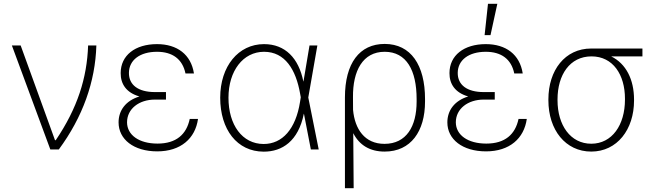

<svg xmlns="http://www.w3.org/2000/svg" viewBox="-20 -784 3445 1007"><path d="M244 0H288.4C414.1 -170.5 479.8 -355.1 485.4 -545.5H442.1C436.4 -375.4 386.4 -217 272.4 -48.7H268.5L88.4 -545.5H42.3Z M850.5 -290.1V-301.1H792.6C704.2 -301.1 655.5 -339.1 656.2 -402.3C657 -469.1 714.1 -512.4 803.3 -512.4C884.2 -512.4 937.1 -474.4 952.8 -398.8H997.2C981.9 -497.9 909.4 -552.6 803.3 -552.6C688.9 -552.6 612.9 -493.6 612.9 -400.6C612.6 -343.8 642 -297.9 711.3 -278.1C638.5 -255.7 601.9 -204.2 601.9 -142C601.9 -53.6 680.8 9.9 804.7 9.9C928.3 9.9 1004.3 -58.2 1018.5 -160.2H975.1C958.1 -79.5 904.8 -30.9 806.1 -30.9C708.8 -30.9 646.7 -76 646.3 -142.4C646.3 -213.4 709.5 -261.7 792.6 -261.7H850.5Z M1362.9 11.4C1460.2 11.7 1544.7 -44 1573.5 -187.1H1574.2L1610.4 0H1651.6L1596.9 -272.7L1644.5 -545.5H1603.3L1571.7 -356.9H1571C1546.5 -479 1475.9 -552.6 1364.7 -552.6C1230.1 -552.6 1134.9 -436.1 1134.9 -271.7C1134.9 -104.4 1223.4 11 1362.9 11.4ZM1557.5 -273.8 1553.6 -249.6C1531.2 -107.2 1460.9 -28.8 1362.9 -28.8C1250.7 -28.8 1178.3 -128.9 1178.3 -271.3C1178.3 -412.6 1255.3 -512.4 1364.7 -512.4C1475.1 -512.4 1532 -418.7 1554 -293Z M1789.1 203.1H1834.9L1832.7 -85.6C1864.7 -23.1 1919.4 11 1997.5 11C2134.9 11 2209.2 -95.5 2209.2 -251.1V-264.6C2209.2 -442.1 2135.3 -553.6 1997.5 -553.6C1865.4 -553.6 1789.1 -452.1 1789.1 -273.1ZM1831.7 -207.7 1831.3 -273.8C1829.9 -413 1882.8 -512.4 1997.5 -512.4C2111.9 -512.4 2165.1 -415.1 2165.1 -264.6V-251.1C2165.1 -121.1 2111.5 -29.5 1996.4 -29.5C1892.8 -29.5 1840.9 -106.9 1831.7 -207.7Z M2574.9 -290.1V-301.1H2517C2428.6 -301.1 2380 -339.1 2380.7 -402.3C2381.4 -469.1 2438.6 -512.4 2527.7 -512.4C2608.7 -512.4 2661.6 -474.4 2677.2 -398.8H2721.6C2706.3 -497.9 2633.9 -552.6 2527.7 -552.6C2413.4 -552.6 2337.4 -493.6 2337.4 -400.6C2337 -343.8 2366.5 -297.9 2435.7 -278.1C2362.9 -255.7 2326.3 -204.2 2326.3 -142C2326.3 -53.6 2405.2 9.9 2529.1 9.9C2652.7 9.9 2728.7 -58.2 2742.9 -160.2H2699.6C2682.5 -79.5 2629.3 -30.9 2530.5 -30.9C2433.2 -30.9 2371.1 -76 2370.7 -142.4C2370.7 -213.4 2433.9 -261.7 2517 -261.7H2574.9ZM2521.7 -599.8H2552.6L2588.4 -764.2H2539.4Z M2856.2 -258.2C2856.2 -102.6 2946 11 3081 11C3216.6 11 3305.4 -104.8 3305.4 -256.7V-261.4C3305.4 -366.8 3263.8 -449.9 3185.4 -488.3H3349.4V-529.5H3080.6C2943.2 -529.5 2856.2 -415.5 2856.2 -262.8ZM2904.1 -262.8C2904.1 -391 2968.4 -488.3 3082.4 -488.3C3195.3 -488.3 3257.8 -391.7 3257.8 -266.7V-261.4C3257.8 -128.6 3190.3 -30.2 3081 -30.2C2971.6 -30.2 2904.1 -128.2 2904.1 -258.2Z"/></svg>

Font: Karasuma Gothic
Style: Thin
Weight: 200
Designer: Rasmus Andersson / Ryoko Ishizuka
Foundry: rsms
Version: Version 1.00